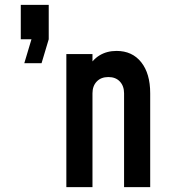

<svg xmlns="http://www.w3.org/2000/svg" viewBox="-20 -770 695 790"><path d="M80 -510 109.5 -608.5H65.5V-750H180.5V-608.5L151 -510ZM253 0V-547.5H360.5V-465.5L341 -487Q358.5 -523 389 -541.8Q419.5 -560.5 459.5 -560.5Q524 -560.5 561 -514Q598 -467.5 598 -386V0H490.5V-386Q490.5 -416 473.2 -434.5Q456 -453 426 -453Q395.5 -453 378 -434.5Q360.5 -416 360.5 -386V0Z"/></svg>

Font: Mohave SemiBold
Style: Regular
Weight: 600
Designer: Gumpita Rahayu
Foundry: Tokotype
Version: Version 2.003